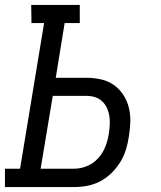

<svg xmlns="http://www.w3.org/2000/svg" viewBox="-30 -755 650 775"><path d="M-10 0V-74H51L148 -662H97L96 -735H292V-662H231L195 -441H319Q349 -441 378 -434.5Q407 -428 429.5 -412Q452 -396 467.5 -372.5Q483 -349 490 -321Q497 -293 496 -263Q495 -233 490 -203Q486 -176 478 -150Q470 -124 455 -100Q440 -76 419.5 -56Q399 -36 374 -23Q349 -10 322.5 -5Q296 0 269 0ZM134 -74H269Q295 -74 321 -84.5Q347 -95 366 -116Q385 -137 395 -162.5Q405 -188 409 -214Q412 -232 413 -250.5Q414 -269 411.5 -286Q409 -303 402 -318.5Q395 -334 383 -345.5Q371 -357 354.5 -362.5Q338 -368 319 -368H183Z"/></svg>

Font: Iosevka Etoile
Style: Italic
Weight: 400
Italic angle: -9°
Designer: Belleve Invis
Foundry: Belleve Invis
Version: Version 22.1.2; ttfautohint (v1.8.4)